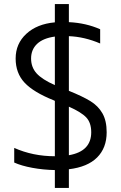

<svg xmlns="http://www.w3.org/2000/svg" viewBox="-20 -822 595 945"><path d="M250 15Q193 14 139 4Q85 -6 50 -22V-94Q142 -53 250 -53V-326Q247 -326 245 -328Q145 -368 101 -415Q57 -462 57 -534Q57 -607 109.5 -655.5Q162 -704 250 -712V-802H319V-713Q403 -709 473 -678V-608Q396 -641 319 -644V-375Q386 -348 424.5 -324.5Q463 -301 484 -264.5Q505 -228 505 -171Q505 -94 458 -47Q411 0 319 11V103H250ZM250 -642Q192 -634 162.5 -606Q133 -578 133 -534Q133 -491 160 -461Q187 -431 250 -403ZM429 -171Q429 -218 404.5 -244Q380 -270 319 -297V-58Q429 -77 429 -171Z"/></svg>

Font: Prompt Light
Style: Regular
Weight: 300
Designer: Katatrad Team
Foundry: CadsonDemak
Version: Version 1.001